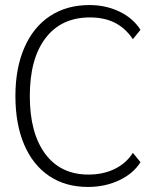

<svg xmlns="http://www.w3.org/2000/svg" viewBox="-20 -730 606 760"><path d="M41 -350Q41 -460 76.5 -541.5Q112 -623 178 -666.5Q244 -710 334 -710Q399 -710 453 -684Q507 -658 536 -612L506 -575Q476 -619 434.5 -640Q393 -661 336 -661Q223 -661 160.5 -579.5Q98 -498 98 -350Q98 -203 159 -121Q220 -39 330 -39Q389 -39 434.5 -61.5Q480 -84 506 -125L536 -88Q508 -43 452 -16.5Q396 10 328 10Q239 10 174.5 -33.5Q110 -77 75.5 -158Q41 -239 41 -350Z"/></svg>

Font: Sarabun ExtraLight
Style: Regular
Weight: 275
Designer: Suppakit Chalermlarp | Katatrad Co.,Ltd.
Foundry: Cadson Demak Co.,Ltd.
Version: Version 1.000; ttfautohint (v1.6)